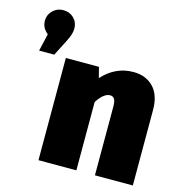

<svg xmlns="http://www.w3.org/2000/svg" viewBox="-111 -867 927 969"><g transform="rotate(15 352.0 -382.0)"><path d="M115 -535H36L57 -626Q25 -651 25 -689Q25 -720 47.5 -742Q70 -764 102 -764Q135 -764 157 -742.5Q179 -721 179 -689Q179 -671 173.5 -655Q168 -639 156 -615ZM669 0H471V-358Q471 -387 463.5 -398.5Q456 -410 441 -410Q408 -410 374 -357V0H176V-534H349L363 -479Q431 -554 525 -554Q590 -554 629.5 -513Q669 -472 669 -394Z"/></g></svg>

Font: Trujillo Black
Style: Regular
Weight: 900
Designer: Fira Sans original fonts by bBox Type GmbH, Carrois Corporate GbR, & Edenspiekermann AG / Changes by Cristiano Sobral
Foundry: Fira Sans original fonts by bBox Type GmbH, Carrois Corporate GbR, & Edenspiekermann AG / Changes by Cristiano Sobral
Version: Version 4.301;July 28, 2020;FontCreator 13.0.0.2655 64-bit